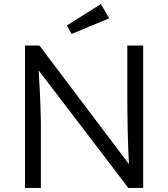

<svg xmlns="http://www.w3.org/2000/svg" viewBox="-20 -924 827 944"><path d="M103 0V-700H174L614 -117Q612 -148 610.5 -189.5Q609 -231 608 -276.5Q607 -322 606.5 -365Q606 -408 606 -443V-700H684V0H611L170 -578Q174 -519 176.5 -464.5Q179 -410 180 -370.5Q181 -331 181 -318V0ZM332 -757 309 -799 476 -904 517 -834Z"/></svg>

Font: Lexend Light
Style: Regular
Weight: 300
Designer: Bonnie Shaver-Troup, Thomas Jockin
Foundry: Lexend
Version: Version 1.007; ttfautohint (v1.8.3)